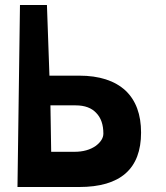

<svg xmlns="http://www.w3.org/2000/svg" viewBox="-20 -749 665 769"><path d="M50 0 60 -729H168L178 -446H297Q418 -446 483 -386Q545 -327 545 -218Q545 0 297 0ZM185 -141H278Q330 -141 364 -165Q394 -188 394 -214Q394 -267 366 -296Q338 -327 283 -327H182Z"/></svg>

Font: OpenDyslexic
Style: Bold
Weight: 800
Designer: Abbie Gonzalez
Version: Version 0.920;hotconv 1.0.109;makeotfexe 2.5.65596